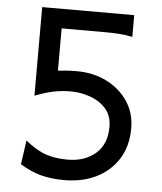

<svg xmlns="http://www.w3.org/2000/svg" viewBox="-52 -759 690 817"><g transform="rotate(5 293.0 -350.5)"><path d="M95.2 -334.5V-712.9H488.3V-620.1Q460.9 -626 432.6 -627.9Q404.3 -629.9 373.5 -629.9H185.5V-449.2Q196.8 -450.7 218 -452.4Q239.3 -454.1 266.1 -454.1Q336.4 -454.1 393.3 -425.8Q450.2 -397.5 483.9 -347.4Q517.6 -297.4 517.6 -231.9Q517.6 -155.8 483.2 -101.1Q448.7 -46.4 389.2 -17.1Q329.6 12.2 252.9 12.2Q196.3 12.2 152.8 0.7Q109.4 -10.7 63.5 -39.1L78.1 -141.6Q127.4 -102.1 167.5 -88.9Q207.5 -75.7 258.8 -75.7Q332 -75.7 378.4 -115.7Q424.8 -155.8 424.8 -229.5Q424.8 -278.8 397.2 -308.8Q369.6 -338.9 328.9 -352.5Q288.1 -366.2 249 -366.2Q210.4 -366.2 175.5 -359.1Q140.6 -352.1 95.2 -334.5Z"/></g></svg>

Font: Kanchenjunga
Style: Regular
Weight: 400
Designer: Becca Hirsbrunner Spalinger
Foundry: SIL International
Version: Version 2.001